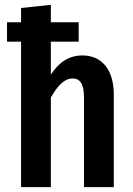

<svg xmlns="http://www.w3.org/2000/svg" viewBox="-20 -773 549 793"><path d="M321 -544C264 -544 224 -516 190 -465V-601H305V-681H190V-753L67 -740V-681H9V-601H67V0H190V-370C217 -418 246 -449 279 -449C309 -449 327 -430 327 -368V0H450V-383C450 -484 401 -544 321 -544Z"/></svg>

Font: Fira Sans Condensed Medium
Style: Regular
Weight: 500
Width: 3
Designer: Carrois Corporate & Edenspiekermann AG
Foundry: Carrois Corporate GbR & Edenspiekermann AG
Version: Version 4.202;PS 004.202;hotconv 1.0.88;makeotf.lib2.5.64775